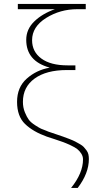

<svg xmlns="http://www.w3.org/2000/svg" viewBox="-20 -711 526 961"><path d="M65.4 -201.2Q65.4 -274.4 113.8 -317.4Q162.1 -360.4 227.5 -372.1V-373Q111.3 -405.3 111.3 -511.7Q111.3 -564.5 151.4 -603.5Q191.4 -642.6 254.9 -665H69.3V-691.4H409.2V-665H367.2Q281.2 -665 210.9 -621.1Q140.6 -577.1 140.6 -509.8Q140.6 -452.1 187 -418Q233.4 -383.8 318.4 -383.8H357.4V-360.4H314.5Q211.9 -360.4 153.3 -317.9Q94.7 -275.4 94.7 -201.2Q94.7 -172.9 104.5 -148.9Q114.3 -125 124.5 -111.3Q134.8 -97.7 156.2 -84Q177.7 -70.3 185.5 -66.9Q193.4 -63.5 213.9 -55.7Q218.8 -53.7 220.7 -52.7Q234.4 -47.9 259.3 -39.6Q284.2 -31.2 295.4 -27.3Q306.6 -23.4 326.7 -15.6Q346.7 -7.8 356 -2.9Q365.2 2 378.9 9.8Q392.6 17.6 398.9 24.4Q405.3 31.2 412.6 41Q419.9 50.8 422.4 61.5Q424.8 72.3 424.8 85Q424.8 156.2 369.1 229.5H335.9Q395.5 155.3 395.5 86.9Q395.5 71.3 386.7 57.6Q377.9 43.9 366.7 35.2Q355.5 26.4 333.5 16.1Q311.5 5.9 296.9 0.5Q282.2 -4.9 253.9 -14.2Q225.6 -23.4 213.9 -27.3Q145.5 -51.8 105.5 -90.3Q65.4 -128.9 65.4 -201.2Z"/></svg>

Font: Gothic A1 Thin
Style: Regular
Weight: 250
Designer: HanYang I&C Co.,Ltd.
Foundry: HanYang I&C Co.,Ltd.
Version: Version 2.50